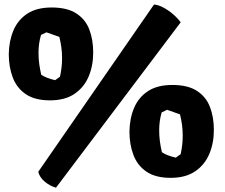

<svg xmlns="http://www.w3.org/2000/svg" viewBox="-20 -790 1012 864"><path d="M231.9 54.7Q203.6 46.4 180.7 26.9Q157.7 7.3 152.3 -17.1L672.9 -769.5Q691.9 -768.6 714.8 -756.3Q737.8 -744.1 758.8 -726.1Q779.8 -708 793 -689.5ZM205.1 -338.4Q137.2 -338.4 96.4 -366Q55.7 -393.6 37.6 -440.9Q19.5 -488.3 19.5 -546.9Q20.5 -606.4 40.8 -653.8Q61 -701.2 103.3 -728.8Q145.5 -756.3 212.4 -756.3Q282.2 -756.3 323.2 -729.7Q364.3 -703.1 381.8 -657.5Q399.4 -611.8 399.4 -553.7Q399.4 -494.1 378.7 -445.3Q357.9 -396.5 314.9 -367.4Q272 -338.4 205.1 -338.4ZM228 -429.2 250 -444.8Q254.4 -465.3 256.8 -485.4Q259.3 -505.4 259.3 -527.8Q259.3 -553.7 256.1 -576.9Q252.9 -600.1 247.1 -624L189 -644.5L164.6 -632.8Q153.3 -594.7 153.3 -552.2Q153.3 -525.4 156.7 -501.2Q160.2 -477.1 165.5 -453.6Q188 -438.5 228 -429.2ZM748 10.3Q680.2 10.3 639.4 -17.3Q598.6 -44.9 580.6 -92.3Q562.5 -139.6 562.5 -198.2Q563.5 -257.8 583.7 -305.2Q604 -352.5 646.2 -380.1Q688.5 -407.7 755.4 -407.7Q825.2 -407.7 866.2 -381.1Q907.2 -354.5 924.8 -308.8Q942.4 -263.2 942.4 -205.1Q942.4 -145.5 921.6 -96.7Q900.9 -47.9 857.9 -18.8Q814.9 10.3 748 10.3ZM771 -80.6 793 -96.2Q797.4 -116.7 799.8 -136.7Q802.2 -156.7 802.2 -179.2Q802.2 -205.1 799.1 -228.3Q795.9 -251.5 790 -275.4L731.9 -295.9L707.5 -284.2Q696.3 -246.1 696.3 -203.6Q696.3 -176.8 699.7 -152.6Q703.1 -128.4 708.5 -105Q731 -89.8 771 -80.6Z"/></svg>

Font: Fruktur
Style: Regular
Weight: 400
Designer: Viktoriya Grabowska, Eben Sorkin
Foundry: Viktoriya Grabowska
Version: Version 1.008; ttfautohint (v1.8.4.7-5d5b)